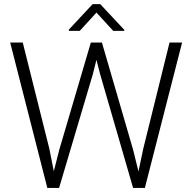

<svg xmlns="http://www.w3.org/2000/svg" viewBox="-20 -919 936 939"><path d="M221.2 -191.9 243.2 -81.5 270 -187 424.3 -710.9H478.5L630.9 -187L657.2 -80.6L680.7 -191.9L809.1 -710.9H870.6L688.5 0H630.9L469.7 -556.2L451.7 -626.5L434.1 -556.2L269 0H211.4L29.8 -710.9H91.3ZM587.9 -772.9V-768.1H533.7L451.7 -857.4L370.1 -768.1H316.9V-774.4L433.1 -898.9H470.2Z"/></svg>

Font: SteelSelectRoboto
Style: Regular
Weight: 300
Designer: Google
Version: Version 2.137; 2017